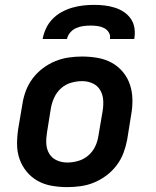

<svg xmlns="http://www.w3.org/2000/svg" viewBox="-20 -760 640 788"><path d="M256 8Q224 8 192.5 2.5Q161 -3 135 -17.5Q109 -32 89.5 -55.5Q70 -79 60 -108Q50 -137 50 -169Q50 -201 55 -233L72 -333Q76 -360 86 -387Q96 -414 114 -438Q132 -462 156 -480Q180 -498 207 -509Q234 -520 262 -524Q290 -528 317 -528Q349 -528 380.5 -522.5Q412 -517 438.5 -502.5Q465 -488 484.5 -464.5Q504 -441 513.5 -412Q523 -383 523.5 -351Q524 -319 518 -287L502 -187Q497 -160 487 -133Q477 -106 459 -82Q441 -58 417 -40Q393 -22 366.5 -11Q340 0 311.5 4Q283 8 256 8ZM256 -93Q278 -93 301 -99.5Q324 -106 342.5 -122Q361 -138 371 -159.5Q381 -181 384 -203L401 -303Q405 -326 403.5 -349Q402 -372 391 -390.5Q380 -409 360 -418Q340 -427 317 -427Q295 -427 272 -420.5Q249 -414 231 -398Q213 -382 203 -360.5Q193 -339 189 -317L173 -217Q169 -194 170 -171Q171 -148 182 -129.5Q193 -111 213 -102Q233 -93 256 -93ZM155 -600Q159 -622 169 -643.5Q179 -665 195.5 -682Q212 -699 233 -710.5Q254 -722 276.5 -728.5Q299 -735 321.5 -737.5Q344 -740 366 -740Q388 -740 409.5 -737.5Q431 -735 451.5 -728.5Q472 -722 489 -710.5Q506 -699 517.5 -682Q529 -665 532 -643.5Q535 -622 531 -600H431Q434 -615 426.5 -627Q419 -639 407 -645Q395 -651 381 -653Q367 -655 352 -655Q337 -655 322 -653Q307 -651 293 -645Q279 -639 268.5 -627Q258 -615 255 -600Z"/></svg>

Font: Iosevka Extended
Style: Bold Italic
Weight: 700
Width: 7
Italic angle: -9°
Monospace: yes
Designer: Belleve Invis
Foundry: Belleve Invis
Version: Version 32.5.0; ttfautohint (v1.8.4)